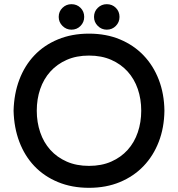

<svg xmlns="http://www.w3.org/2000/svg" viewBox="-20 -879 851 919"><path d="M406 -718Q488 -718 554 -690.5Q620 -663 667 -614Q714 -565 740 -497.5Q766 -430 767 -349Q766 -268 740 -200.5Q714 -133 667 -84Q620 -35 554 -7.5Q488 20 406 20Q324 20 257.5 -7.5Q191 -35 144.5 -84Q98 -133 72.5 -200.5Q47 -268 45 -349Q47 -430 72.5 -497.5Q98 -565 144.5 -614Q191 -663 257.5 -690.5Q324 -718 406 -718ZM156 -349Q156 -294 172.5 -245.5Q189 -197 221 -161.5Q253 -126 299.5 -105.5Q346 -85 406 -85Q466 -85 512.5 -105.5Q559 -126 591 -161.5Q623 -197 639.5 -245.5Q656 -294 656 -349Q656 -405 639.5 -453Q623 -501 591 -536.5Q559 -572 512.5 -592.5Q466 -613 406 -613Q346 -613 299.5 -592.5Q253 -572 221 -536.5Q189 -501 172.5 -453Q156 -405 156 -349ZM491 -859Q517 -859 534.5 -841.5Q552 -824 552 -798Q552 -773 534.5 -755Q517 -737 491 -737Q466 -737 448 -755Q430 -773 430 -798Q430 -824 448 -841.5Q466 -859 491 -859ZM322 -859Q348 -859 365.5 -841.5Q383 -824 383 -798Q383 -773 365.5 -755Q348 -737 322 -737Q297 -737 279 -755Q261 -773 261 -798Q261 -824 279 -841.5Q297 -859 322 -859Z"/></svg>

Font: Varela Round Precious
Style: Medium
Weight: 500
Designer: Joe Prince
Foundry: Joe Prince
Version: Version 1.000